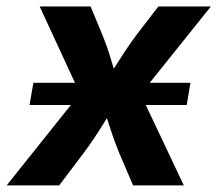

<svg xmlns="http://www.w3.org/2000/svg" viewBox="-46 -562 659 582"><path d="M43.5 -243.7 55.2 -311H531.2L520 -243.7ZM-25.9 0 239.7 -332.5 221.2 -224.6 74.2 -542.5H228.5L263.7 -458Q280.3 -417 292 -376.7Q303.7 -336.4 316.4 -298.3H262.2Q288.1 -335.9 313.5 -376.5Q338.9 -417 369.1 -458L434.1 -542.5H593.3L337.4 -223.1L355 -330.1L511.2 0H357.4L314.5 -100.1Q297.9 -141.1 285.4 -181.2Q272.9 -221.2 259.8 -258.3H313.5Q288.6 -221.2 263.9 -181.2Q239.3 -141.1 209 -100.1L133.3 0Z"/></svg>

Font: Inter 16pt
Style: Bold Italic
Weight: 700
Italic angle: -9.3988°
Version: Version 4.001;git-66647c0bb